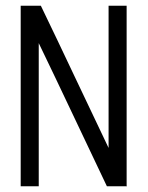

<svg xmlns="http://www.w3.org/2000/svg" viewBox="-20 -650 515 670"><path d="M52.2 -629.9H122.6Q180.2 -510.7 239.5 -385Q298.8 -259.3 358.9 -133.8V-629.9H421.9V-2L422.9 0H358.9H353Q293.9 -124 234.1 -250.5Q174.3 -377 115.2 -499.5V0H52.2Z"/></svg>

Font: Fibel Vienna LRS
Style: Regular
Weight: 400
Designer: Peter Wiegel
Foundry: Peter Wioegel
Version: Version 000.000